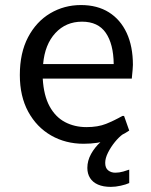

<svg xmlns="http://www.w3.org/2000/svg" viewBox="-20 -560 598 761"><path d="M311.5 9.8Q240.2 9.8 182.9 -22.9Q125.5 -55.7 92 -116.9Q58.6 -178.2 58.6 -262.7Q58.6 -350.6 91.3 -412.6Q124 -474.6 179.2 -507.3Q234.4 -540 300.8 -540Q365.7 -540 411.6 -511.2Q457.5 -482.4 482.2 -429.2Q506.8 -376 506.8 -302.7Q506.8 -295.4 505.6 -282.7Q504.4 -270 503.4 -259.8Q502.4 -249.5 502.4 -248.5H149.4Q153.3 -181.2 176.5 -138.7Q199.7 -96.2 237.5 -76.2Q275.4 -56.2 322.8 -56.2Q368.2 -56.2 400.4 -69.1Q432.6 -82 465.3 -100.6H471.7L492.2 -42.5Q459.5 -20 413.3 -5.1Q367.2 9.8 311.5 9.8ZM150.9 -306.2H430.7Q429.7 -385.7 399.2 -429.9Q368.7 -474.1 305.2 -474.1Q241.2 -474.1 199.5 -429Q157.7 -383.8 150.9 -306.2ZM419.4 180.7Q389.2 180.7 368.4 171.6Q347.7 162.6 336.9 145.5Q326.2 128.4 326.2 105.5Q326.2 77.1 340.8 50.5Q355.5 23.9 378.4 3.2Q401.4 -17.6 425.8 -27.8H466.8Q451.7 -17.1 435.5 2.7Q419.4 22.5 408.2 44.7Q397 66.9 397 85.4Q397 106 408.7 115.2Q420.4 124.5 437 124.5Q452.6 124.5 468.5 119.9Q484.4 115.2 492.2 112.3V165.5Q479.5 171.4 458.7 176Q438 180.7 419.4 180.7Z"/></svg>

Font: Comme
Style: Regular
Weight: 400
Designer: Vernon Adams
Foundry: Vernon Adams
Version: Version 1.000;gftools[0.9.27]